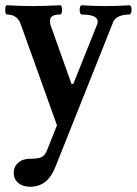

<svg xmlns="http://www.w3.org/2000/svg" viewBox="-20 -438 519 728"><path d="M94 270Q66 270 49 255.5Q32 241 32 217Q32 194 49 179Q66 164 93 164Q125 164 138 157.5Q151 151 159 130L196 37L58 -348Q45 -383 6 -383Q2 -383 0.5 -392Q-1 -401 0.5 -409.5Q2 -418 6 -418Q57 -415 107 -415Q133 -415 158 -416Q183 -417 208 -418Q213 -418 214.5 -409.5Q216 -401 214.5 -392Q213 -383 208 -383Q183 -383 174.5 -373.5Q166 -364 172 -342L251 -120H258L347 -342Q356 -362 341.5 -372.5Q327 -383 290 -383Q285 -383 283 -392Q281 -401 283 -409.5Q285 -418 290 -418Q335 -415 380 -415Q425 -415 470 -418Q476 -418 478 -409.5Q480 -401 478 -392Q476 -383 470 -383Q448 -383 431.5 -376Q415 -369 409 -354L190 195Q175 233 151.5 251.5Q128 270 94 270Z"/></svg>

Font: Junicode VF
Style: Regular
Weight: 400
Designer: Peter S. Baker
Version: Version 2.213